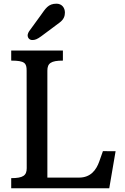

<svg xmlns="http://www.w3.org/2000/svg" viewBox="-20 -1001 663 1021"><path d="M39.6 0H561L594.7 -196.8L527.3 -197.3L507.8 -142.1C491.7 -96.7 461.9 -56.6 400.4 -56.6H231.9V-625.5C231.9 -664.6 251 -678.7 314.5 -678.7V-732.4H39.6V-678.7C112.8 -678.7 121.6 -664.6 121.6 -625.5L122.1 -106.9C122.1 -67.9 103 -53.7 39.6 -53.7ZM151.9 -788.1C166 -788.1 177.2 -792 199.2 -808.1L296.9 -880.9C319.8 -897.9 325.2 -916.5 325.2 -934.1C325.2 -959 309.6 -981.4 280.3 -981.4C235.8 -981.4 222.2 -955.1 195.8 -918.5L135.7 -835.9C131.3 -830.1 127 -819.3 127 -813.5C127 -799.3 136.7 -788.1 151.9 -788.1Z"/></svg>

Font: Arbutus Slab
Style: Regular
Weight: 400
Designer: Karolina Lach
Foundry: Karolina Lach
Version: Version 1.001